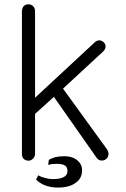

<svg xmlns="http://www.w3.org/2000/svg" viewBox="-20 -723 582 885"><path d="M81.1 -669.9V-12.7Q81.1 1 89.8 9.8Q98.6 17.6 111.3 17.6Q123 17.6 131.8 8.8Q141.6 0 141.6 -14.6V-198.2L228.5 -276.4L423.8 2Q431.6 14.6 444.3 16.6Q457 18.6 466.8 11.7Q477.5 4.9 479.5 -6.8Q482.4 -20.5 473.6 -34.2L270.5 -314.5L455.1 -485.4Q465.8 -495.1 466.8 -507.8Q466.8 -518.6 459 -527.3Q450.2 -536.1 438.5 -537.1Q425.8 -537.1 416 -527.3L141.6 -272.5V-670.9Q141.6 -686.5 131.8 -695.3Q123 -703.1 111.3 -703.1Q98.6 -703.1 89.8 -695.3Q81.1 -685.5 81.1 -669.9ZM202.1 37.1Q212.9 34.2 219.7 33.2Q229.5 32.2 241.2 32.2Q264.6 32.2 276.4 38.1Q291 44.9 291 65.4Q291 85 272.5 93.8Q255.9 102.5 224.6 102.5Q206.1 102.5 185.5 96.7Q167 91.8 156.2 85L146.5 104.5Q160.2 119.1 181.6 128.9Q210 141.6 247.1 141.6Q298.8 141.6 328.1 120.1Q358.4 99.6 358.4 61.5Q358.4 34.2 335.9 15.6Q313.5 -2.9 277.3 -2.9Q254.9 -2.9 236.3 1Q225.6 3.9 210.9 10.7L205.1 13.7Z"/></svg>

Font: Gulim
Style: Regular
Weight: 400
Version: Version 2.21